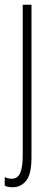

<svg xmlns="http://www.w3.org/2000/svg" viewBox="-24 -549 228 811"><path d="M29 242Q18 242 9.5 240Q1 238 -4 235V199Q10 206 25 206Q51 206 61.5 181Q72 156 72 109V-529H109V116Q109 187 86.5 214.5Q64 242 29 242Z"/></svg>

Font: Noto Sans Devanagari ExtraCondensed ExtraLight
Style: Regular
Weight: 200
Width: 2
Designer: Jelle Bosma - Monotype Design Team
Foundry: Monotype Imaging Inc.
Version: Version 2.004; ttfautohint (v1.8.4.7-5d5b)